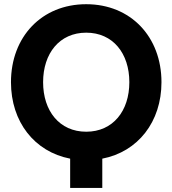

<svg xmlns="http://www.w3.org/2000/svg" viewBox="-20 -756 828 922"><path d="M32.7 -361.3C32.7 -170.9 145.5 -27.3 316.9 5.9V146.5H471.2V5.9C642.6 -27.3 755.4 -170.9 755.4 -361.3C755.4 -579.1 607.9 -735.8 394 -735.8C180.2 -735.8 32.7 -579.1 32.7 -361.3ZM187 -361.3C187 -499.5 265.6 -599.1 394 -599.1C522.5 -599.1 601.1 -499.5 601.1 -361.3C601.1 -223.1 522.5 -123.5 394 -123.5C265.6 -123.5 187 -223.1 187 -361.3Z"/></svg>

Font: Giphurs ExtraBold
Style: Regular
Weight: 800
Version: Version 1.000